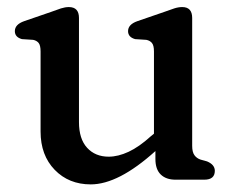

<svg xmlns="http://www.w3.org/2000/svg" viewBox="-20 -496 650 530"><path d="M92 -133V-354Q92 -370.5 86.8 -377.2Q81.5 -384 71.5 -386L40.5 -388Q21 -393.5 21 -410Q21 -428.5 46.5 -437.5L122 -463.5Q136.5 -469 148.2 -472.8Q160 -476.5 170 -476.5Q198 -476.5 198 -446.5V-159Q198 -112.5 220.5 -88Q243 -63.5 280 -63.5Q306 -63.5 335 -77Q364 -90.5 396.5 -120L405 -127V-354Q405 -370.5 399.5 -377.2Q394 -384 384 -386L353 -388Q333.5 -393.5 333.5 -410Q333.5 -428.5 359 -437.5L434.5 -463.5Q449.5 -469 461 -472.8Q472.5 -476.5 483 -476.5Q510.5 -476.5 510.5 -446.5V-93.5Q510.5 -76 516.8 -67.5Q523 -59 533.5 -55.5L551.5 -50.5Q573 -41.5 573 -24.5Q573 0 544 0H464.5Q438.5 0 423.8 -14.2Q409 -28.5 409 -57V-79Q307 13 230.5 13Q170 13 131 -27.2Q92 -67.5 92 -133Z"/></svg>

Font: Fraunces 9pt S100
Style: Regular
Weight: 400
Version: Version 1.000; ttfautohint (v1.8.3)